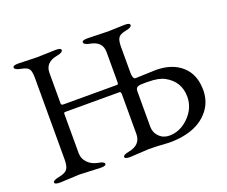

<svg xmlns="http://www.w3.org/2000/svg" viewBox="-109 -824 1186 1001"><g transform="rotate(-20 484.0 -324.0)"><path d="M623 -372 734 -376Q826 -376 879.5 -328Q933 -280 933 -194Q933 -137 904 -94Q837 4 673 4Q603 -1 561 -1L455 5Q426 5 426 -6.5Q426 -18 459 -24Q527 -37 527 -97V-314Q527 -332 520 -332H215Q210 -332 210 -321V-106Q210 -75 232 -52.5Q254 -30 288 -24Q322 -18 322 -6.5Q322 5 293 5L176 0L66 5Q37 5 37 -6.5Q37 -18 71.5 -24.5Q106 -31 118 -46.5Q130 -62 130 -99V-551Q130 -588 121 -602Q112 -616 78 -622Q44 -628 44 -642Q44 -653 73 -653Q73 -653 176 -650L282 -653Q311 -653 311 -642Q311 -628 278 -622Q210 -610 210 -551V-381Q210 -372 224 -372H520Q527 -372 527 -384V-552Q527 -610 461 -622Q428 -628 428 -642Q428 -653 457 -653L573 -650L664 -653Q693 -653 693 -642Q693 -628 659.5 -622Q626 -616 616.5 -600.5Q607 -585 607 -553V-408Q607 -372 623 -372ZM675 -332H650Q627 -332 617.5 -326.5Q608 -321 608 -303V-108Q608 -75 630.5 -52.5Q653 -30 687 -30Q747 -30 795 -78Q843 -126 843 -189Q843 -273 769 -314Q737 -332 675 -332Z"/></g></svg>

Font: EB Garamond
Style: Regular
Weight: 400
Version: Version 0.012